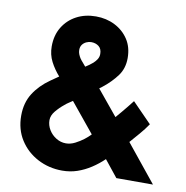

<svg xmlns="http://www.w3.org/2000/svg" viewBox="-79 -766 827 852"><g transform="rotate(10 334.5 -340.0)"><path d="M256 10Q196 10 145.5 -16.5Q95 -43 65 -90Q35 -137 35 -199Q35 -257 62 -299.5Q89 -342 135 -374Q144 -381 153 -386.5Q162 -392 171 -399Q147 -426 131 -457Q115 -488 115 -525Q115 -575 137.5 -612Q160 -649 198.5 -669.5Q237 -690 286 -690Q333 -690 371.5 -670.5Q410 -651 433 -616Q456 -581 456 -532Q456 -485 431 -451.5Q406 -418 372 -391Q368 -388 364 -384.5Q360 -381 355 -378L448 -265Q460 -279 471.5 -292.5Q483 -306 494.5 -320.5Q506 -335 517 -349L604 -260Q587 -235 567.5 -212.5Q548 -190 528 -167L664 1H499L439 -74Q414 -50 385 -31Q356 -12 324 -1Q292 10 256 10ZM251 -112Q272 -112 292.5 -122.5Q313 -133 330 -146Q338 -152 345 -158.5Q352 -165 358 -171L250 -303Q243 -298 233.5 -292Q224 -286 215 -278Q195 -262 178.5 -242Q162 -222 162 -201Q162 -178 174.5 -157.5Q187 -137 207.5 -124.5Q228 -112 251 -112ZM277 -462Q285 -467 293.5 -473Q302 -479 310 -486Q320 -495 326.5 -505.5Q333 -516 333 -529Q333 -552 319 -563Q305 -574 285 -574Q274 -574 263 -569Q252 -564 245 -554.5Q238 -545 238 -531Q238 -521 241.5 -512Q245 -503 250 -495Q256 -486 263.5 -478Q271 -470 277 -462Z"/></g></svg>

Font: Teachers
Style: Regular
Weight: 400
Designer: Alfredo Marco Pradil, Chank Diesel
Version: Version 1.001